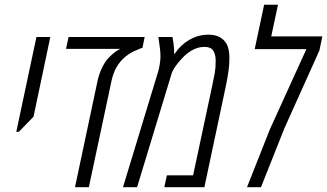

<svg xmlns="http://www.w3.org/2000/svg" viewBox="-20 -785 1372 805"><path d="M48.3 -232.4 132.8 -629.9H190.9L120.6 -295.9L59.1 -232.4Z M294.4 0 389.2 -446.8Q395.5 -474.6 406.7 -498.5Q418 -522.5 431.6 -538.6Q440.9 -548.8 454.3 -560.3Q467.8 -571.8 477.1 -576.2L484.4 -580.1H256.8L267.6 -629.9H586.4L577.6 -585Q565.9 -581.1 544.2 -571.3Q522.5 -561.5 502.9 -544.9Q482.9 -527.8 468.8 -503.7Q454.6 -479.5 447.3 -444.8L352.5 0Z M495.6 0 641.6 -480Q646.5 -495.6 649.7 -514.6Q652.8 -533.7 652.8 -548.8Q652.8 -562 650.9 -580.1Q648.9 -598.1 644 -629.9H703.1Q708.5 -603 710 -577.6Q710 -573.2 710 -568.8Q710 -564.5 710 -560.1H712.9Q735.8 -595.7 773.4 -617.7Q811 -639.6 854 -639.6Q882.3 -639.6 901.1 -629.2Q919.9 -618.7 929.7 -601.6Q941.9 -579.6 941.9 -541.5Q941.9 -516.1 938.2 -488.8Q934.6 -461.4 926.3 -421.4L836.9 0H668.9L679.7 -49.8H789.6L869.1 -422.4Q877 -458.5 880.6 -479.2Q884.3 -500 884.3 -530.3Q884.3 -557.1 874 -572.8Q863.8 -588.4 837.4 -588.4Q813.5 -588.4 791.7 -577.6Q770 -566.9 752 -549.3Q738.8 -536.6 726.1 -520.8Q713.4 -504.9 707 -493.2L701.2 -481.9L554.7 0Z M1015.6 0 1111.3 -242.2 1264.6 -579.1H1047.9L1087.4 -765.1H1145.5L1117.2 -632.3H1331.5L1319.3 -573.7L1172.4 -247.1L1074.2 0Z"/></svg>

Font: Open Sans Condensed Light
Style: Italic
Weight: 300
Width: 3
Italic angle: -12°
Designer: Monotype Design Team
Foundry: Monotype Imaging Inc.
Version: Version 3.000; ttfautohint (v1.8.4)